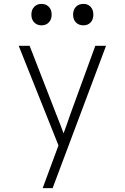

<svg xmlns="http://www.w3.org/2000/svg" viewBox="-20 -785 640 985"><path d="M199 180 280 -39 76 -550H132L268 -200Q279 -172 290 -144Q301 -116 306 -101Q312 -116 322 -144.5Q332 -173 342 -202L469 -550H524L250 180ZM408 -655Q384 -655 369.5 -670Q355 -685 355 -710Q355 -735 369.5 -750Q384 -765 408 -765Q431 -765 445 -750Q459 -735 459 -710Q459 -685 445 -670Q431 -655 408 -655ZM193 -655Q170 -655 155.5 -670Q141 -685 141 -710Q141 -735 155.5 -750Q170 -765 193 -765Q216 -765 230.5 -750Q245 -735 245 -710Q245 -685 230.5 -670Q216 -655 193 -655Z"/></svg>

Font: NKDuy Mono Thin
Style: Regular
Weight: 100
Monospace: yes
Designer: NKDuy
Foundry: NKDuy
Version: Version 2.251; ttfautohint (v1.8.4.7-5d5b)